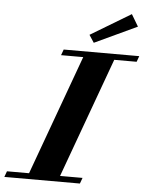

<svg xmlns="http://www.w3.org/2000/svg" viewBox="-119 -917 739 964"><g transform="rotate(5 250.0 -435.0)"><path d="M328.1 -710 303.2 -748 506.3 -870.1 542 -810.1ZM-60.5 0 -49.8 -29.3H61.5L281.7 -633.8H169.9L180.7 -663.1H561.5L550.8 -633.8H438L217.8 -29.3H331.1L320.3 0Z"/></g></svg>

Font: Elstob ExtraBold
Style: Italic
Weight: 800
Italic angle: -20°
Designer: Peter S. Baker
Version: Version 1.015